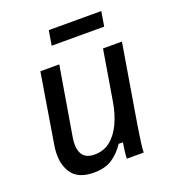

<svg xmlns="http://www.w3.org/2000/svg" viewBox="-124 -755 773 859"><g transform="rotate(-20 262.5 -326.0)"><path d="M177.5 8.3Q99.2 8.3 69.2 -41.7Q39.2 -91.7 52.5 -170L106.7 -500H196.7L141.7 -173.3Q133.3 -122.5 149.2 -94.6Q165 -66.7 208.3 -66.7Q251.7 -66.7 283.3 -92.1Q315 -117.5 335.4 -161.2Q355.8 -205 365 -260L405 -500H495L431.7 -120Q425.8 -82.5 421.2 -48.8Q416.7 -15 416.7 0H336.7Q336.7 -16.7 339.2 -35.4Q341.7 -54.2 345 -75H325Q299.2 -36.7 265.4 -14.2Q231.7 8.3 177.5 8.3ZM193.3 -590 205 -660H455L443.3 -590Z"/></g></svg>

Font: Familjen Grotesk
Style: Italic
Weight: 400
Italic angle: -9.46201°
Designer: Anders Wikstroem, Jonas Baeckman, Matilda Gysing, Kristian Moeller
Foundry: Familjen STHLM AB
Version: Version 2.000